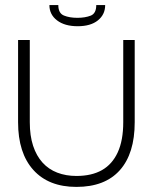

<svg xmlns="http://www.w3.org/2000/svg" viewBox="-20 -720 607 754"><path d="M280 14Q171 14 111 -52.5Q51 -119 51 -240V-563H97V-240Q97 -187 110 -147.5Q123 -108 147 -81.5Q171 -55 205 -42Q239 -29 280 -29Q340 -29 380.5 -52Q421 -75 442.5 -122Q464 -169 464 -240V-563H509V-240Q509 -117 450.5 -51.5Q392 14 280 14ZM285 -617Q234 -617 204 -640Q174 -663 174 -700H209Q209 -668 231 -659Q253 -650 284 -650Q314 -650 336 -658.5Q358 -667 358 -700H393Q393 -663 364.5 -640Q336 -617 285 -617Z"/></svg>

Font: Darker Grotesque Light
Style: Regular
Weight: 400
Version: Version 1.000;gftools[0.9.28]